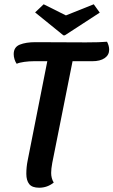

<svg xmlns="http://www.w3.org/2000/svg" viewBox="-20 -857 530 897"><path d="M490 -625Q490 -600 469 -585.5Q448 -571 411 -571H319L224 -95Q219 -68 219 -49Q219 -24 231 -4Q201 20 163 20Q130 20 116.5 3Q103 -14 103 -45Q103 -76 109 -106L201 -571H137Q117 -571 94 -568Q71 -565 58 -559Q52 -567 48 -579.5Q44 -592 44 -604Q44 -637 72.5 -648.5Q101 -660 146 -660L381 -659Q448 -659 480 -662Q490 -643 490 -625ZM418 -837 446 -798 283 -692H276L144 -799L184 -837L288 -785Z"/></svg>

Font: Sansita
Style: Italic
Weight: 400
Italic angle: -11°
Designer: Pablo Cosgaya
Foundry: Omnibus-Type
Version: Version 1.006